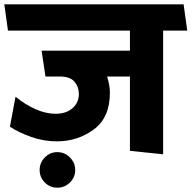

<svg xmlns="http://www.w3.org/2000/svg" viewBox="-31 -700 889 891"><path d="M572 0V-345H466Q471 -329 475 -309.5Q479 -290 479 -270Q479 -154 404 -99Q329 -44 233 -44Q172 -44 114 -64.5Q56 -85 15 -112L41 -251Q87 -214 134.5 -193Q182 -172 227 -172Q276 -172 305.5 -198Q335 -224 335 -264Q335 -297 314.5 -321Q294 -345 246 -345H180L162 -465H572V-558H6L-11 -680H821L838 -558H726V16ZM153 89Q153 55 177 30.5Q201 6 235 6Q269 6 293.5 30.5Q318 55 318 89Q318 123 293.5 147Q269 171 235 171Q201 171 177 147Q153 123 153 89Z"/></svg>

Font: Palanquin Dark Medium
Style: Regular
Weight: 500
Designer: Pria Ravichandran
Version: Version 1.001